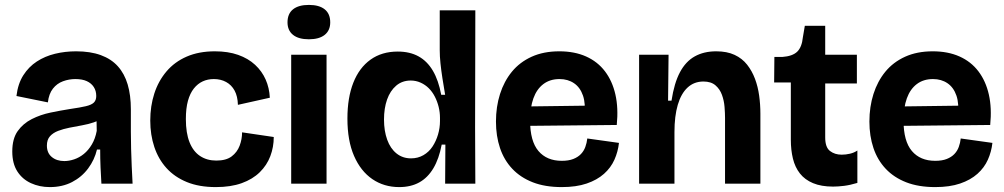

<svg xmlns="http://www.w3.org/2000/svg" viewBox="-20 -748 4089 782"><path d="M183 14Q141 14 106 -2Q71 -18 50.5 -50Q30 -82 30 -131Q30 -183 52 -214Q74 -245 109.5 -263Q145 -281 186 -289.5Q227 -298 265 -304Q307 -310 330 -315.5Q353 -321 362.5 -330.5Q372 -340 372 -357Q372 -378 362 -393.5Q352 -409 333.5 -417.5Q315 -426 287 -426Q261 -426 236.5 -417Q212 -408 195.5 -387Q179 -366 175 -331L47 -357Q53 -407 75 -441.5Q97 -476 130 -497.5Q163 -519 204 -529Q245 -539 290 -539Q348 -539 390.5 -523.5Q433 -508 460 -478Q487 -448 500 -404Q513 -360 513 -303V-212Q513 -177 514 -141.5Q515 -106 516.5 -70.5Q518 -35 520 0H393Q391 -31 389.5 -66.5Q388 -102 388 -139H375Q365 -97 339 -62Q313 -27 273.5 -6.5Q234 14 183 14ZM242 -92Q261 -92 282 -99Q303 -106 321.5 -121Q340 -136 354 -159.5Q368 -183 374 -215L373 -271L397 -270Q384 -257 361.5 -249.5Q339 -242 314 -237.5Q289 -233 263.5 -228Q238 -223 217 -215Q196 -207 183.5 -193Q171 -179 171 -155Q171 -125 191 -108.5Q211 -92 242 -92Z M859 14Q791 14 741 -6.5Q691 -27 658 -63.5Q625 -100 608.5 -149.5Q592 -199 592 -257Q592 -316 608.5 -367Q625 -418 658 -457Q691 -496 740.5 -517.5Q790 -539 855 -539Q909 -539 950 -524.5Q991 -510 1019 -484Q1047 -458 1062 -424Q1077 -390 1079 -350L949 -321Q948 -356 935.5 -379Q923 -402 901 -414Q879 -426 851 -426Q826 -426 805.5 -416.5Q785 -407 769.5 -387.5Q754 -368 745.5 -337.5Q737 -307 737 -263Q737 -206 752 -168.5Q767 -131 795 -112.5Q823 -94 861 -94Q901 -94 923.5 -111Q946 -128 956 -154.5Q966 -181 966 -209L1095 -190Q1095 -149 1081 -112Q1067 -75 1038 -46.5Q1009 -18 964.5 -2Q920 14 859 14Z M1166 0V-525H1310V0ZM1238 -588Q1196 -588 1173.5 -606Q1151 -624 1151 -657Q1151 -692 1173.5 -710Q1196 -728 1238 -728Q1280 -728 1302.5 -710Q1325 -692 1325 -657Q1325 -624 1302.5 -606Q1280 -588 1238 -588Z M1606 14Q1544 14 1496.5 -18.5Q1449 -51 1422 -113Q1395 -175 1395 -265Q1395 -350 1419 -411Q1443 -472 1489 -505Q1535 -538 1600 -538Q1649 -538 1684.5 -518.5Q1720 -499 1743 -460Q1766 -421 1777 -362H1793Q1787 -397 1782 -429Q1777 -461 1774 -490Q1771 -519 1771 -543V-706H1916L1915 -229L1916 0H1793L1794 -159H1779Q1768 -101 1745 -62.5Q1722 -24 1687.5 -5Q1653 14 1606 14ZM1654 -103Q1682 -103 1704.5 -116Q1727 -129 1741.5 -151Q1756 -173 1764 -200Q1772 -227 1772 -255V-268Q1772 -291 1766.5 -313Q1761 -335 1751 -354.5Q1741 -374 1726.5 -388.5Q1712 -403 1693 -411.5Q1674 -420 1653 -420Q1618 -420 1593.5 -399Q1569 -378 1556.5 -342.5Q1544 -307 1544 -261Q1544 -215 1557 -179Q1570 -143 1595 -123Q1620 -103 1654 -103Z M2268 14Q2200 14 2150 -5.5Q2100 -25 2066.5 -60.5Q2033 -96 2016.5 -145Q2000 -194 2000 -253Q2000 -313 2016.5 -365Q2033 -417 2065 -456Q2097 -495 2145.5 -517Q2194 -539 2258 -539Q2320 -539 2367 -518Q2414 -497 2444 -457.5Q2474 -418 2486.5 -363Q2499 -308 2492 -239L2092 -235V-314L2397 -318L2360 -275Q2366 -325 2354.5 -358.5Q2343 -392 2318 -409Q2293 -426 2259 -426Q2220 -426 2193 -405.5Q2166 -385 2152.5 -347.5Q2139 -310 2139 -257Q2139 -173 2173 -133Q2207 -93 2268 -93Q2296 -93 2315 -100.5Q2334 -108 2346 -120.5Q2358 -133 2364 -149.5Q2370 -166 2372 -184L2501 -166Q2497 -130 2482.5 -97.5Q2468 -65 2440 -40Q2412 -15 2369.5 -0.5Q2327 14 2268 14Z M2583 0V-303V-525H2703L2701 -338H2715Q2726 -410 2749.5 -454Q2773 -498 2810 -518.5Q2847 -539 2897 -539Q2941 -539 2972 -524.5Q3003 -510 3023 -484.5Q3043 -459 3055 -427Q3067 -395 3072 -358.5Q3077 -322 3077 -285V0H2933V-268Q2933 -287 2931 -312.5Q2929 -338 2920.5 -361.5Q2912 -385 2894 -400.5Q2876 -416 2845 -416Q2807 -416 2780.5 -391.5Q2754 -367 2740.5 -321Q2727 -275 2727 -210V0Z M3373 12Q3325 12 3291.5 -2Q3258 -16 3238 -41.5Q3218 -67 3209.5 -102Q3201 -137 3201 -179V-412H3133L3134 -516H3166Q3208 -519 3227 -537.5Q3246 -556 3250 -596L3258 -643H3341V-525H3470V-408H3341V-188Q3341 -148 3360.5 -133Q3380 -118 3408 -118Q3425 -118 3442 -122Q3459 -126 3472 -135V-3Q3442 6 3417.5 9Q3393 12 3373 12Z M3789 14Q3721 14 3671 -5.5Q3621 -25 3587.5 -60.5Q3554 -96 3537.5 -145Q3521 -194 3521 -253Q3521 -313 3537.5 -365Q3554 -417 3586 -456Q3618 -495 3666.5 -517Q3715 -539 3779 -539Q3841 -539 3888 -518Q3935 -497 3965 -457.5Q3995 -418 4007.5 -363Q4020 -308 4013 -239L3613 -235V-314L3918 -318L3881 -275Q3887 -325 3875.5 -358.5Q3864 -392 3839 -409Q3814 -426 3780 -426Q3741 -426 3714 -405.5Q3687 -385 3673.5 -347.5Q3660 -310 3660 -257Q3660 -173 3694 -133Q3728 -93 3789 -93Q3817 -93 3836 -100.5Q3855 -108 3867 -120.5Q3879 -133 3885 -149.5Q3891 -166 3893 -184L4022 -166Q4018 -130 4003.5 -97.5Q3989 -65 3961 -40Q3933 -15 3890.5 -0.5Q3848 14 3789 14Z"/></svg>

Font: Bricolage Grotesque 28pt
Style: Bold
Weight: 700
Designer: Mathieu Triay
Foundry: Atelier Triay
Version: Version 1.000;gftools[0.9.30]